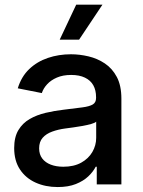

<svg xmlns="http://www.w3.org/2000/svg" viewBox="-20 -775 599 807"><path d="M222.7 11.2Q170.9 11.2 129.4 -7.6Q87.9 -26.4 63.7 -63Q39.6 -99.6 39.6 -152.8Q39.6 -198.7 57.4 -228.3Q75.2 -257.8 105 -274.9Q134.8 -292 172.1 -300.8Q209.5 -309.6 248.5 -314Q296.9 -319.8 326.4 -323.7Q356 -327.6 369.9 -335.9Q383.8 -344.2 383.8 -363.3V-366.2Q383.8 -396 372.1 -416.7Q360.4 -437.5 336.9 -448.7Q313.5 -460 279.3 -460Q244.6 -460 219.2 -449Q193.8 -438 178 -420.7Q162.1 -403.3 155.8 -383.8L54.7 -403.8Q69.8 -453.1 102.8 -484.6Q135.7 -516.1 181.2 -531.5Q226.6 -546.9 278.3 -546.9Q314.5 -546.9 351.8 -538.1Q389.2 -529.3 420.7 -508.3Q452.1 -487.3 471.2 -451.2Q490.2 -415 490.2 -360.4V0H386.7V-74.2H382.3Q371.6 -53.2 351.1 -33.7Q330.6 -14.2 298.8 -1.5Q267.1 11.2 222.7 11.2ZM246.1 -74.2Q290.5 -74.2 321.3 -91.3Q352.1 -108.4 368.2 -136.2Q384.3 -164.1 384.3 -195.8V-263.7Q378.9 -258.3 363.3 -253.9Q347.7 -249.5 327.6 -245.8Q307.6 -242.2 288.1 -239.5Q268.6 -236.8 253.9 -234.9Q224.6 -231 199.5 -221.9Q174.3 -212.9 159.4 -196Q144.5 -179.2 144.5 -151.4Q144.5 -126 157.5 -108.9Q170.4 -91.8 193.4 -83Q216.3 -74.2 246.1 -74.2ZM231 -608.4 300.3 -755.4H410.6L312.5 -608.4Z"/></svg>

Font: Inter 18pt Medium
Style: Regular
Weight: 500
Designer: Rasmus Andersson
Foundry: rsms
Version: Version 4.001;git-66647c0bb